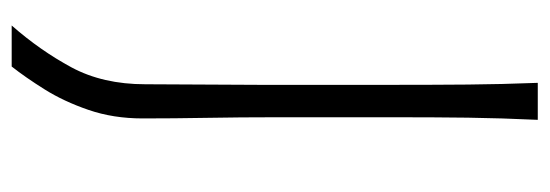

<svg xmlns="http://www.w3.org/2000/svg" viewBox="-324 -448 936 327"><g transform="rotate(90 143.5 -284.0)"><path d="M22.9 163.6H92.8Q111.3 140.1 131.8 107.4Q152.3 74.7 166.7 32.7Q181.2 -9.3 181.2 -59.6Q181.2 -111.8 180.2 -168.9Q179.2 -226.1 179.2 -286.6V-488.3Q179.2 -556.2 179.9 -613.3Q180.7 -670.4 183.6 -732.4H120.6Q123 -670.4 123.5 -613.3Q124 -556.2 124 -488.3V-257.8L123 -64Q123 8.3 94.2 61.8Q65.4 115.2 22.9 163.6Z"/></g></svg>

Font: Pinar FD VF
Style: Regular
Weight: 300
Designer: Amin Abedi
Version: Version 2.000